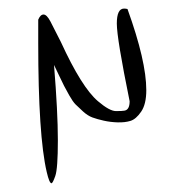

<svg xmlns="http://www.w3.org/2000/svg" viewBox="-20 -377 410 439"><path d="M263.7 -357.4Q267.6 -357.4 271.5 -356.4Q314.5 -237.3 314.5 -170.9Q314.5 -138.7 302.7 -121.6Q291 -104.5 278.3 -100.6Q265.6 -96.7 249 -97.2Q232.4 -97.7 217.3 -101.1Q202.1 -104.5 191.4 -108.4Q180.7 -112.3 169.9 -122.1Q159.2 -131.8 152.8 -138.2Q146.5 -144.5 138.2 -159.2Q129.9 -173.8 126.5 -180.7Q123 -187.5 114.7 -205.1Q106.4 -222.7 103.5 -228.5Q112.3 -121.1 112.3 -56.2Q112.3 8.8 106.4 25.4Q100.6 42 97.7 42Q92.8 42 86.9 16.6Q67.4 -66.4 67.4 -279.3Q67.4 -304.7 67.4 -332Q72.3 -343.8 79.6 -343.8Q86.9 -343.8 95.2 -328.1Q103.5 -312.5 119.1 -281.2Q167 -176.8 204.1 -145.5Q230.5 -123 245.1 -123Q259.8 -123 264.6 -124Q276.4 -126 276.4 -145.5Q247.1 -289.1 247.1 -323.2Q247.1 -357.4 263.7 -357.4Z"/></svg>

Font: Dawning of a New Day
Style: Regular
Weight: 400
Designer: Kimberly Geswein
Foundry: Kimberly Geswein
Version: Version 1.002 2010